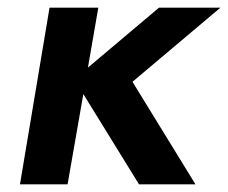

<svg xmlns="http://www.w3.org/2000/svg" viewBox="-20 -480 594 500"><path d="M394 -460 209 -304 236 -460H109L32 0H156L197 -235L342 0H489L325 -267L554 -460Z"/></svg>

Font: Jost* 600 Semi Italic
Style: Italic
Weight: 600
Italic angle: -10°
Version: Version 3.200; ttfautohint (v0.97) -l 8 -r 50 -G 200 -x 14 -